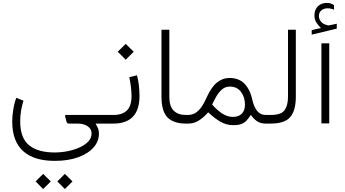

<svg xmlns="http://www.w3.org/2000/svg" viewBox="-20 -840 2345 1305"><path d="M139.6 -155.3Q117.2 -86.4 117.2 -14.6Q117.2 97.7 177.5 147Q237.8 196.3 351.1 196.3Q394.5 196.3 438.7 187.7Q482.9 179.2 520 162.6Q557.1 146 579.8 122.1Q602.5 98.1 602.5 66.9Q602.5 36.6 576.2 18.3Q549.8 0 507.8 0H447.8Q434.6 0 430.2 -19L422.9 -49.3Q419.9 -58.6 429.2 -58.6H711.4V0H629.9Q637.2 15.1 644.8 29.3Q652.3 43.5 652.3 70.3Q652.3 120.6 616 162.1Q579.6 203.6 512.2 228.5Q444.8 253.4 351.6 253.4Q210.9 253.4 137 186.8Q63 120.1 63 -15.1Q63 -49.8 70.1 -94.7Q77.1 -139.6 90.8 -175.3ZM369.6 393.1 420.9 341.8 472.7 393.1 420.9 444.8ZM222.2 393.1 273.4 341.8 325.2 393.1 273.4 444.8Z M928.2 -188.5Q928.2 0 750 0H691.9V-58.6H750Q812 -58.6 843 -89.6Q874 -120.6 874 -187Q874 -213.9 869.9 -248.3Q865.7 -282.7 858.9 -315.4L911.1 -328.1Q920.4 -293.5 924.3 -256.8Q928.2 -220.2 928.2 -188.5ZM780.3 -488.3 834.5 -542 888.7 -488.3 834.5 -434.1Z M1257.8 0H1243.2Q1160.2 0 1118.9 -41.5Q1077.6 -83 1077.6 -183.1V-637.7H1130.9V-182.6Q1130.9 -116.7 1160.9 -87.6Q1190.9 -58.6 1243.2 -58.6H1257.8Z M1395 -76.7Q1365.2 -42.5 1332 -21.2Q1298.8 0 1258.8 0H1238.3V-58.6H1256.3Q1292 -58.6 1316.7 -78.1Q1341.3 -97.7 1357.9 -126Q1374.5 -154.3 1385.7 -180.2Q1417 -249 1455.1 -279.5Q1493.2 -310.1 1539.1 -310.1Q1606.4 -310.1 1644 -268.6Q1681.6 -227.1 1694.8 -163.1Q1704.6 -116.2 1726.8 -87.4Q1749 -58.6 1785.6 -58.6H1800.3V0H1785.6Q1750.5 0 1727.1 -16.1Q1703.6 -32.2 1685.1 -59.1Q1669.9 -36.1 1655.5 -20.5Q1641.1 -4.9 1620.6 2.9Q1600.1 10.7 1566.4 10.7Q1518.6 10.7 1477.5 -13.2Q1436.5 -37.1 1395 -76.7ZM1421.9 -129.4Q1455.6 -90.8 1490.7 -68.1Q1525.9 -45.4 1562.5 -45.4Q1602.5 -45.4 1623.8 -67.4Q1645 -89.4 1645 -127.9Q1645 -179.7 1617.9 -215.6Q1590.8 -251.5 1541.5 -251.5Q1511.2 -251.5 1489 -232.2Q1466.8 -212.9 1450.4 -184.6Q1434.1 -156.2 1421.9 -129.4Z M1780.8 0V-58.6H1820.3Q1891.6 -58.6 1914.6 -91.6Q1937.5 -124.5 1937.5 -182.1V-637.7H1990.7V-182.6Q1990.7 -89.8 1953.1 -44.9Q1915.5 0 1819.8 0Z M2161.1 -649.4Q2144 -666.5 2130.6 -686.3Q2117.2 -706.1 2117.2 -735.8Q2117.2 -768.6 2135.3 -791Q2147 -805.7 2164.1 -813Q2181.2 -820.3 2199.2 -820.3Q2216.8 -820.3 2227.5 -816.4Q2238.3 -812.5 2250 -805.7L2250.5 -773.9Q2228 -783.7 2206.1 -783.7Q2196.3 -783.7 2184.1 -780.3Q2171.9 -776.9 2162.6 -768.1Q2155.8 -762.2 2151.6 -752.7Q2147.5 -743.2 2147.5 -729.5Q2147.9 -710.9 2160.6 -694.3Q2173.3 -677.7 2199.2 -670.4Q2200.7 -669.9 2203.9 -668.7Q2207 -667.5 2211.9 -667.5Q2215.8 -667.5 2218.3 -668L2269 -678.7V-645.5L2098.6 -604.5V-635.3ZM2164.6 -545.7H2217.8V-1.4H2164.6Z"/></svg>

Font: Vazir Thin WOL
Style: Thin-WOL
Weight: 100
Designer: Saber Rastikerdar
Foundry: Saber Rastikerdar
Version: Version 30.0.0